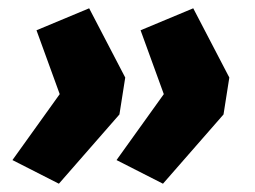

<svg xmlns="http://www.w3.org/2000/svg" viewBox="-20 -499 614 463"><path d="M122 -56 10 -113 124 -272 68 -426 195 -479 282 -312 268 -223ZM373 -56 261 -113 375 -272 319 -426 446 -479 533 -312 519 -223Z"/></svg>

Font: Nunito Sans 9pt Black
Style: Italic
Weight: 900
Italic angle: -9°
Version: Version 3.101;gftools[0.9.27]